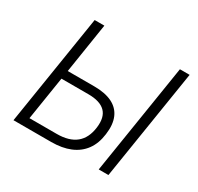

<svg xmlns="http://www.w3.org/2000/svg" viewBox="-150 -884 1096 1063"><g transform="rotate(30 397.5 -352.5)"><path d="M55 0 167 -705H229L179 -386H348Q418 -386 463 -364Q508 -342 527 -298Q546 -254 537 -189Q529 -126 498 -84Q467 -42 416 -21Q365 0 296 0ZM126 -54H300Q379 -54 422.5 -89.5Q466 -125 475 -196Q484 -265 450.5 -298.5Q417 -332 342 -332H170ZM600 0 712 -705H774L662 0Z"/></g></svg>

Font: Nunito Sans 10pt SemiCondensed Light
Style: Italic
Weight: 300
Width: 4
Italic angle: -9°
Designer: Vernon Adams
Foundry: Vernon Adams
Version: Version 3.101;gftools[0.9.27]